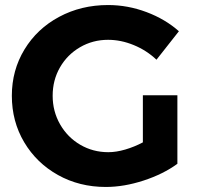

<svg xmlns="http://www.w3.org/2000/svg" viewBox="-20 -731 785 762"><path d="M547 -353H684V-81Q628 -40 550 -14.5Q472 11 400 11Q295 11 210 -36.5Q125 -84 76 -166.5Q27 -249 27 -351Q27 -452 77 -534.5Q127 -617 214.5 -664Q302 -711 409 -711Q487 -711 561.5 -683Q636 -655 690 -607L601 -494Q562 -531 511 -552Q460 -573 409 -573Q348 -573 297.5 -543.5Q247 -514 218 -463.5Q189 -413 189 -351Q189 -289 218.5 -237.5Q248 -186 298.5 -156.5Q349 -127 410 -127Q441 -127 477 -137.5Q513 -148 547 -166Z"/></svg>

Font: Montserrat arm2 SemiBold
Style: Regular
Weight: 600
Designer: Julieta Ulanovsky
Foundry: Julieta Ulanovsky
Version: Version 6.000